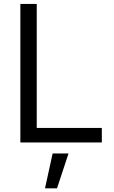

<svg xmlns="http://www.w3.org/2000/svg" viewBox="-20 -748 599 1008"><path d="M86.9 0V-727.5H172.9V-76.2H514.6V0ZM216.3 240.7 256.3 57.6H339.8L279.3 240.7Z"/></svg>

Font: V-Inter
Style: Regular-375
Weight: 375
Designer: Rasmus Andersson
Foundry: rsms
Version: Version 4.000;git-4146feb